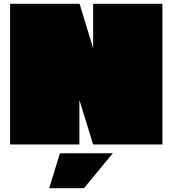

<svg xmlns="http://www.w3.org/2000/svg" viewBox="-20 -757 904 1006"><path d="M33 0V-737H397L468 -504V-737H831V0H468L396 -233V0ZM238 229 294 46H571L420 229Z"/></svg>

Font: Tomorrow Black
Style: Regular
Weight: 900
Designer: Tony de Marco, Monica Rizzolli
Foundry: Just in Type
Version: Version 2.002